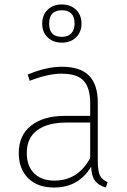

<svg xmlns="http://www.w3.org/2000/svg" viewBox="-20 -830 571 860"><path d="M224 -21Q329 -21 384 -122V-281H277Q193 -281 146.5 -246.5Q100 -212 100 -145Q100 -86 133 -53.5Q166 -21 224 -21ZM418 -371V-111Q418 -63 428 -43.5Q438 -24 462 -14L454 10Q422 1 406 -20Q390 -41 388 -83Q332 10 222 10Q148 10 106 -32Q64 -74 64 -144Q64 -224 119.5 -267.5Q175 -311 270 -311H384V-368Q384 -436 355 -468Q326 -500 255 -500Q195 -500 113 -468L104 -496Q187 -531 257 -531Q340 -531 379 -491Q418 -451 418 -371ZM200 -724Q200 -665 257 -665Q284 -665 299 -680.5Q314 -696 314 -724Q314 -784 257 -784Q200 -784 200 -724ZM169 -724Q169 -763 193.5 -786.5Q218 -810 257 -810Q296 -810 320.5 -786.5Q345 -763 345 -724Q345 -686 320.5 -662.5Q296 -639 257 -639Q218 -639 193.5 -662.5Q169 -686 169 -724Z"/></svg>

Font: FiraSans
Style: Regular
Weight: 200
Designer: Carrois Corporate & Edenspiekermann AG
Foundry: Carrois Corporate GbR & Edenspiekermann AG
Version: Version 3.106;PS 003.106;hotconv 1.0.70;makeotf.lib2.5.58329